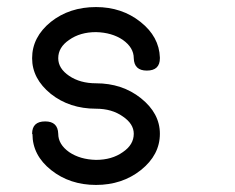

<svg xmlns="http://www.w3.org/2000/svg" viewBox="-20 -524 665 544"><path d="M252 -216C282 -216 307.3 -208.7 328 -194C348.7 -180 359 -163.7 359 -145C359 -124.3 348.7 -107 328 -93C307.3 -78.3 282 -71 252 -71C222 -71.7 196.7 -79 176 -93C155.3 -107.7 145 -125 145 -145C144.3 -168.3 132 -180 108 -180C83.3 -180 71 -168.3 71 -145C71 -144.3 71.3 -144 72 -144C72 -104 89.7 -70 125 -42C160.3 -14 202.7 0 252 0C301.3 0 343.7 -14 379 -42C415 -70.7 433 -105 433 -145C433 -183.7 415 -217.3 379 -246C343.7 -274 301.3 -288 252 -288C222 -288 196.7 -295 176 -309C155.3 -323 145 -339.7 145 -359C145 -379.7 155.3 -397 176 -411C196.7 -425.7 222 -433 252 -433C282 -432.3 307.3 -425 328 -411C348.7 -396.3 359 -379 359 -359C359.7 -335.7 372 -324 396 -324C420.7 -324 433 -335.7 433 -359V-360V-361C431.7 -400.3 413.3 -434 378 -462C342.7 -490 300.7 -504 252 -504C202 -504 159.3 -490 124 -462C88.7 -433.3 71 -399 71 -359C71 -320.3 88.7 -286.7 124 -258C159.3 -230 202 -216 252 -216Z"/></svg>

Font: Semi-Coder
Style: Regular
Weight: 400
Version: 0.1000